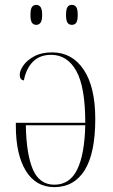

<svg xmlns="http://www.w3.org/2000/svg" viewBox="-20 -758 463 788"><path d="M203 10Q127 10 86 -57Q45 -124 45 -242V-254H330Q330 -401 293 -467Q256 -533 190 -533Q143 -533 115 -504.5Q87 -476 78 -428Q61 -430 61 -451Q61 -468 76 -489.5Q91 -511 120.5 -527Q150 -543 194 -543Q276 -543 323.5 -472Q371 -401 371 -270Q371 -129 327.5 -59.5Q284 10 203 10ZM203 0Q266 0 296.5 -61.5Q327 -123 330 -244H86Q88 -125 115 -62.5Q142 0 203 0ZM275 -656Q263 -656 257 -665Q251 -674 251 -697Q251 -720 257 -729Q263 -738 275 -738Q287 -738 293 -729Q299 -720 299 -697Q299 -674 293 -665Q287 -656 275 -656ZM129 -656Q117 -656 111 -665Q105 -674 105 -697Q105 -720 111 -729Q117 -738 129 -738Q140 -738 146.5 -729Q153 -720 153 -697Q153 -674 146.5 -665Q140 -656 129 -656Z"/></svg>

Font: Noto Serif Display Condensed ExtraLight
Style: Regular
Weight: 200
Width: 3
Designer: Monotype Design Team
Foundry: Monotype Imaging Inc.
Version: Version 2.009